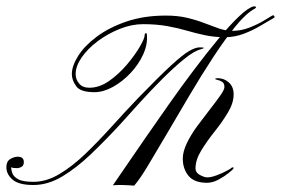

<svg xmlns="http://www.w3.org/2000/svg" viewBox="-90 -584 884 604"><path d="M763 -533Q770 -538 772.5 -534Q775 -530 772 -528Q753 -517 728.5 -502.5Q704 -488 676 -477.5Q648 -467 618 -467Q585 -467 556 -473Q527 -479 498 -487.5Q469 -496 435.5 -502Q402 -508 360 -508Q324 -508 286.5 -493Q249 -478 217.5 -454.5Q186 -431 167 -403.5Q148 -376 148 -351Q148 -334 159 -321Q170 -308 191 -308Q223 -308 253.5 -329.5Q284 -351 309 -380.5Q334 -410 349.5 -436.5Q365 -463 365 -473Q365 -479 368.5 -479.5Q372 -480 372 -475Q375 -445 360.5 -413Q346 -381 320.5 -354Q295 -327 265 -310.5Q235 -294 207 -294Q163 -294 149.5 -313Q136 -332 136 -351Q136 -376 155.5 -407.5Q175 -439 213.5 -468Q252 -497 307 -516Q362 -535 432 -535Q469 -535 498.5 -528Q528 -521 552.5 -511.5Q577 -502 598.5 -494.5Q620 -487 641 -487Q669 -487 695.5 -497.5Q722 -508 740.5 -519.5Q759 -531 763 -533ZM595 -338Q615 -338 630 -324.5Q645 -311 645 -287Q645 -260 627 -230Q609 -200 585 -170Q561 -140 543 -110.5Q525 -81 525 -54Q525 -41 539 -33.5Q553 -26 562 -26Q574 -26 591.5 -32.5Q609 -39 623 -46.5Q637 -54 638 -56Q641 -58 643.5 -57.5Q646 -57 644 -53Q643 -51 629.5 -40Q616 -29 597.5 -19Q579 -9 561 -9Q521 -9 503 -31Q485 -53 485 -85Q485 -107 498 -134Q511 -161 531 -188Q551 -215 570.5 -240Q590 -265 603 -283.5Q616 -302 616 -310Q616 -322 609 -326.5Q602 -331 594.5 -332.5Q587 -334 587 -336Q587 -336 588 -337Q589 -338 595 -338ZM538 -435Q562 -435 542 -429Q521 -424 489 -398Q457 -372 420.5 -335.5Q384 -299 349.5 -261Q315 -223 289 -194Q242 -143 196.5 -99.5Q151 -56 106 -29Q61 -2 15 -2Q-31 -2 -50.5 -19Q-70 -36 -70 -58Q-70 -76 -58 -83.5Q-46 -91 -34 -91Q-15 -91 -15 -74Q-15 -63 -22.5 -59Q-30 -55 -35 -55Q-51 -55 -55 -58Q-55 -51 -51.5 -40Q-48 -29 -33.5 -20.5Q-19 -12 15 -12Q56 -12 97 -36.5Q138 -61 179 -100.5Q220 -140 261.5 -186Q303 -232 345 -276Q411 -344 448 -378Q485 -412 505 -423.5Q525 -435 538 -435ZM708 -564Q716 -564 715.5 -561.5Q715 -559 712 -557Q685 -543 651.5 -502Q618 -461 581 -404.5Q544 -348 507 -285.5Q470 -223 436 -165Q402 -107 375.5 -63Q349 -19 332 0Q332 0 317.5 -1Q303 -2 296 -2Q294 -2 284.5 -2Q275 -2 265 -1Q279 -21 305.5 -60Q332 -99 367 -149.5Q402 -200 441 -255.5Q480 -311 520 -364Q560 -417 596.5 -461Q633 -505 662 -532.5Q691 -560 708 -564Z"/></svg>

Font: Kapakana
Style: Regular
Weight: 400
Designer: Kousuke Nagai
Version: Version 1.002